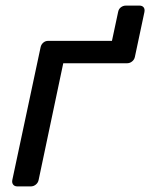

<svg xmlns="http://www.w3.org/2000/svg" viewBox="-20 -666 537 686"><path d="M24 -23 125 -497Q127 -507 134.5 -513.5Q142 -520 152 -520H380L402 -623Q404 -634 412 -640Q420 -646 430 -646H478Q488 -646 493 -640Q498 -634 496 -623L462 -463Q460 -453 452 -446.5Q444 -440 434 -440H206L118 -23Q116 -13 108 -6.5Q100 0 90 0H42Q32 0 27 -6.5Q22 -13 24 -23Z"/></svg>

Font: SVN-Rubik
Style: Italic
Weight: 400
Italic angle: -12°
Designer: Hubert and Fischer
Foundry: Hubert & Fischer
Version: Version 2.101; ttfautohint (v1.8.3)